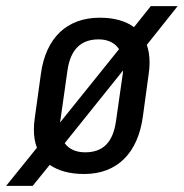

<svg xmlns="http://www.w3.org/2000/svg" viewBox="-61 -558 602 629"><path d="M46 51 102 -18C129 1 166 12 215 12C324 12 391 -58 407 -176L426 -315C428 -328 429 -341 429 -353C429 -374 426 -394 420 -411L521 -538H433L378 -469C351 -489 314 -500 266 -500C158 -500 89 -434 73 -316L53 -172C51 -159 50 -146 50 -134C50 -112 53 -92 60 -74L-41 51ZM137 -165 160 -327C170 -398 206 -429 262 -429C292 -429 315 -418 329 -397L136 -157C136 -160 136 -162 137 -165ZM319 -161C309 -91 276 -59 218 -59C189 -59 165 -69 151 -89L342 -327V-322Z"/></svg>

Font: Ropa Sans
Style: Italic
Weight: 400
Designer: Botio Nikoltchev
Foundry: Botjo Nikoltchev
Version: Version 1.002